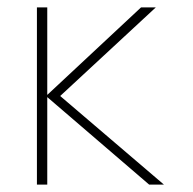

<svg xmlns="http://www.w3.org/2000/svg" viewBox="-20 -500 524 520"><path d="M80 -480H108V-243L362 -480H402L143 -240L424 0H384L108 -237V0H80Z"/></svg>

Font: Prompt Thin
Style: Regular
Weight: 250
Designer: Katatrad Team
Foundry: CadsonDemak
Version: Version 1.001